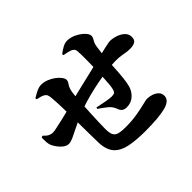

<svg xmlns="http://www.w3.org/2000/svg" viewBox="-182 -1069 1363 1363"><g transform="rotate(-45 500.0 -387.0)"><path d="M571 37Q480 37 416 24Q352 11 317.5 -26Q283 -63 279 -135Q278 -168 277.5 -210.5Q277 -253 276.5 -301.5Q276 -350 275 -402Q274 -455 272.5 -508.5Q271 -562 267 -603Q265 -624 260.5 -633.5Q256 -643 245 -650Q232 -658 217 -661.5Q202 -665 186 -669L184 -680Q205 -694 232 -707Q259 -720 281 -720Q309 -720 336.5 -709Q364 -698 386 -681.5Q408 -665 421 -647.5Q434 -630 434 -616Q434 -604 428 -595Q422 -586 415 -574.5Q408 -563 403 -543Q399 -527 396.5 -497.5Q394 -468 392 -432Q389 -386 386.5 -335.5Q384 -285 382.5 -242.5Q381 -200 381 -176Q381 -148 385.5 -130Q390 -112 401.5 -101.5Q413 -91 435 -86.5Q457 -82 493 -82Q556 -82 609 -91Q662 -100 697 -109Q732 -118 740 -118Q765 -118 789 -110Q813 -102 829 -86Q845 -70 845 -44Q845 -23 828 -6.5Q811 10 776 19Q742 28 690 32.5Q638 37 571 37ZM124 -283Q97 -283 70.5 -309Q44 -335 28 -368Q21 -384 19.5 -405.5Q18 -427 19 -452L32 -457Q50 -437 66.5 -428.5Q83 -420 102 -420Q111 -420 135.5 -425Q160 -430 193.5 -437.5Q227 -445 262.5 -454Q298 -463 330 -472Q368 -483 416.5 -495Q465 -507 515.5 -518.5Q566 -530 610.5 -541Q655 -552 685 -559Q746 -574 778.5 -581.5Q811 -589 825 -591.5Q839 -594 844 -594Q872 -594 903 -584Q934 -574 955.5 -554Q977 -534 977 -504Q977 -475 958.5 -464Q940 -453 908 -453Q882 -453 860.5 -457.5Q839 -462 809 -465Q779 -468 729 -464Q685 -460 633.5 -452Q582 -444 529 -432Q476 -420 425.5 -405Q375 -390 333 -372Q276 -348 236 -327.5Q196 -307 169 -295Q142 -283 124 -283ZM599 -176Q576 -176 562.5 -186Q549 -196 541 -220Q531 -249 502 -272.5Q473 -296 441 -317L445 -328Q485 -319 522 -312.5Q559 -306 574 -306Q593 -306 603 -310.5Q613 -315 619 -340Q623 -355 625.5 -385.5Q628 -416 629.5 -448Q631 -480 631 -497Q632 -520 633 -558Q634 -596 634 -636.5Q634 -677 632 -706Q631 -732 599 -743Q584 -748 571 -750.5Q558 -753 542 -756L540 -767Q562 -785 586.5 -798Q611 -811 631 -811Q666 -811 700.5 -794Q735 -777 757.5 -754Q780 -731 780 -712Q780 -701 774 -690.5Q768 -680 761.5 -667Q755 -654 752 -635Q748 -609 744 -575Q740 -541 738 -503Q736 -473 733.5 -428Q731 -383 726.5 -340Q722 -297 714 -270Q704 -232 673.5 -204Q643 -176 599 -176Z"/></g></svg>

Font: Noto Serif JP Black
Style: Regular
Weight: 900
Designer: Ryoko NISHIZUKA 西塚涼子 (kana & ideographs); Frank Grießhammer (Latin, Greek & Cyrillic); Wenlong ZHANG 张文龙 (bopomofo); San
Foundry: Adobe
Version: Version 2.003-H1;hotconv 1.1.1;makeotfexe 2.6.0